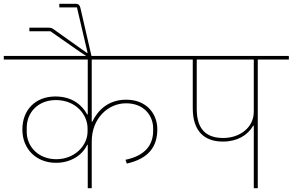

<svg xmlns="http://www.w3.org/2000/svg" viewBox="-40 -993 1544 1013"><path d="M423 0H444V-247C444 -366 528 -448 625 -448C725 -448 768 -377 768 -317V-303C768 -230 728 -172 622 -150L629 -130C745 -156 790 -220 790 -311C790 -393 733 -467 626 -467C531 -467 476 -411 447 -351H444V-679H877V-698H-20V-679H423V-389H420C394 -437 343 -484 252 -484C147 -484 78 -413 78 -310C78 -203 155 -134 255 -134C339 -134 397 -179 420 -229H423ZM257 -153C164 -153 101 -218 101 -298V-319C101 -398 159 -465 255 -465C361 -465 422 -387 422 -316V-299C422 -225 354 -153 257 -153Z M427 -690H443V-696L384 -952C381 -965 375 -973 359 -973H273V-954H366L406 -783L422 -715L420 -713L390 -734L245 -837C233 -846 228 -847 210 -847H115V-828H226L381 -720Z M1299 0H1320V-679H1484V-698H837V-679H977V-422C977 -300 1039 -246 1136 -246C1211 -246 1267 -279 1296 -330H1299ZM998 -418V-679H1299V-404C1299 -318 1223 -265 1138 -265C1047 -265 998 -312 998 -418Z"/></svg>

Font: IBM Plex Devanagari Thin
Style: Regular
Weight: 100
Designer: Mike Abbink, Paul van der Laan, Pieter van Rosmalen, Erin McLaughlin
Foundry: Bold Monday
Version: Version 1.0